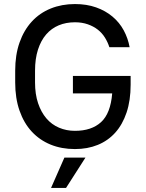

<svg xmlns="http://www.w3.org/2000/svg" viewBox="-20 -728 720 948"><path d="M340 -353H625V-310Q625 -232 605 -172.5Q585 -113 549 -73Q513 -33 462.5 -12.5Q412 8 350 8Q284 8 230 -14Q176 -36 137 -78Q98 -120 76.5 -181.5Q55 -243 55 -321V-379Q55 -457 76.5 -518Q98 -579 137 -621.5Q176 -664 230.5 -686Q285 -708 350 -708Q408 -708 454.5 -691.5Q501 -675 535.5 -646Q570 -617 591 -578Q612 -539 620 -495H520Q512 -520 498 -542.5Q484 -565 463 -581.5Q442 -598 413.5 -608Q385 -618 350 -618Q306 -618 270 -603Q234 -588 208 -558Q182 -528 167.5 -483Q153 -438 153 -379V-321Q153 -263 168 -218.5Q183 -174 209 -143.5Q235 -113 271.5 -97.5Q308 -82 350 -82Q432 -82 479 -125Q526 -168 534 -267H340ZM298 50H402L306 200H232Z"/></svg>

Font: PT Root UI Web Medium
Style: Regular
Weight: 500
Designer: Vitaly Kuzmin
Foundry: ParaType Ltd.
Version: Version 1.001W